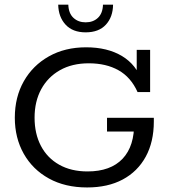

<svg xmlns="http://www.w3.org/2000/svg" viewBox="-20 -798 735 828"><path d="M355.6 10.4Q261 10.4 191 -28.2Q120.9 -66.8 82.4 -135Q43.9 -203.2 43.9 -290.4Q43.9 -379.4 82.7 -447.7Q121.5 -516 190.9 -555Q260.3 -594 351.2 -594Q443.3 -594 506 -556.4Q568.7 -518.9 593 -446.2L569.6 -457.8V-583H627.4V-401H573.2Q544.5 -465.1 491.1 -495Q437.8 -525 362.8 -525Q291 -525 238.5 -495.3Q186.1 -465.6 157.6 -413Q129.1 -360.4 129.1 -290.6Q129.1 -221.1 156.5 -168.9Q183.9 -116.6 235.3 -87.7Q286.7 -58.7 357.4 -58.7Q456.9 -58.7 508.8 -113.6Q560.6 -168.5 558.3 -271.3L595.1 -230.7H441.5V-290H643.4V-274.4Q643.4 -185.9 608.4 -122.1Q573.3 -58.2 509.2 -23.9Q445.1 10.4 355.6 10.4ZM349.3 -658.5Q293.5 -658.5 262.9 -691.6Q232.2 -724.7 231 -778H274.6Q275.8 -740.4 296.7 -721.1Q317.6 -701.7 349.3 -701.7Q381.7 -701.7 402.3 -721.1Q422.9 -740.4 424.1 -778H467.6Q467 -724.7 436.6 -691.6Q406.2 -658.5 349.3 -658.5Z"/></svg>

Font: Rokkitt SemiBold
Style: Regular
Weight: 600
Designer: Vernon Adams
Foundry: Vernon Adams
Version: Version 3.103